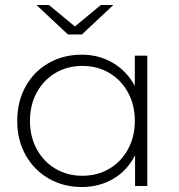

<svg xmlns="http://www.w3.org/2000/svg" viewBox="-20 -745 715 769"><path d="M570 -522V0H521V-123Q490 -62 434 -29Q378 4 307 4Q234 4 175 -30Q116 -64 82.5 -124Q49 -184 49 -261Q49 -338 82.5 -398.5Q116 -459 175 -492.5Q234 -526 307 -526Q377 -526 432.5 -493Q488 -460 520 -401V-522ZM520 -261Q520 -325 492.5 -375Q465 -425 417.5 -453Q370 -481 310 -481Q250 -481 202.5 -453Q155 -425 127.5 -375Q100 -325 100 -261Q100 -197 127.5 -147Q155 -97 202.5 -69Q250 -41 310 -41Q370 -41 417.5 -69Q465 -97 492.5 -147Q520 -197 520 -261ZM434 -725 308 -607H252L126 -725H176L280 -639L384 -725Z"/></svg>

Font: Idrija Light
Style: Regular
Weight: 300
Designer: Julieta Ulanovsky
Foundry: Julieta Ulanovsky
Version: Version 7.200